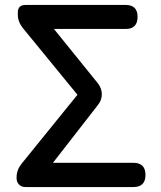

<svg xmlns="http://www.w3.org/2000/svg" viewBox="-20 -756 649 776"><path d="M83 0Q67 0 57 -10Q47 -20 47 -36V-39Q47 -69 67 -94L293 -373L72 -643Q52 -668 52 -698V-705Q52 -736 83 -736H488Q536 -736 536 -688Q536 -639 488 -639H198L375 -420Q391 -400 391.5 -376Q392 -352 376 -332L194 -98H519Q568 -98 568 -49Q568 0 519 0H307Z"/></svg>

Font: GenSenRounded JP M
Style: Regular
Weight: 500
Version: Version 1.501;PS 1;hotconv 16.6.51;makeotf.lib2.5.65220